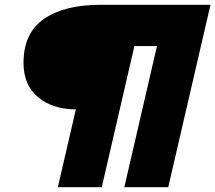

<svg xmlns="http://www.w3.org/2000/svg" viewBox="-20 -680 897 800"><path d="M221 100 296 -224Q198 -225 138 -275.5Q78 -326 78 -418Q78 -542 163 -601Q248 -660 398 -660H857L681 100H498L634 -488H540L404 100Z"/></svg>

Font: Elaine Sans Black
Style: Italic
Weight: 900
Italic angle: -13°
Designer: Wei Huang
Foundry: Wei Huang
Version: Version 2.001;December 24, 2019;FontCreator 12.0.0.2547 64-b